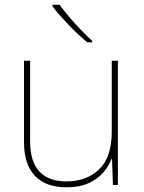

<svg xmlns="http://www.w3.org/2000/svg" viewBox="-20 -786 613 816"><path d="M481 -528V0H460L456 -111H454Q443 -81 419 -53Q395 -25 356.5 -7.5Q318 10 262 10Q174 10 128 -39Q82 -88 82 -182V-528H108V-186Q108 -98 148 -56.5Q188 -15 262 -15Q348 -15 401.5 -66.5Q455 -118 455 -226V-528ZM233 -766Q248 -745 272 -716.5Q296 -688 323 -660Q350 -632 372 -612V-606H351Q311 -639 270 -682Q229 -725 203 -759V-766Z"/></svg>

Font: Noto Sans Thin
Style: Regular
Weight: 100
Designer: Monotype Design Team
Foundry: Monotype Imaging Inc.
Version: Version 2.007